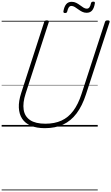

<svg xmlns="http://www.w3.org/2000/svg" viewBox="-20 -1535 1350 2328"><path d="M524 19Q424 19 354.5 -10.5Q285 -40 248.5 -95.5Q212 -151 208.5 -230Q205 -309 237 -407L516 -1269Q519 -1279 526 -1283.5Q533 -1288 548 -1288Q562 -1288 568.5 -1283Q575 -1278 572 -1268L291 -401Q254 -287 267 -204.5Q280 -122 345.5 -78.5Q411 -35 530 -35Q642 -35 725.5 -73Q809 -111 868.5 -191Q928 -271 968 -394L1253 -1269Q1256 -1279 1263 -1283.5Q1270 -1288 1285 -1288Q1315 -1288 1309 -1268L1022 -390Q977 -251 908.5 -160Q840 -69 745.5 -25Q651 19 524 19ZM768 -1377Q746 -1377 749 -1399Q759 -1456 783 -1484.5Q807 -1513 849 -1513Q879 -1513 904 -1500.5Q929 -1488 950.5 -1471.5Q972 -1455 992.5 -1442.5Q1013 -1430 1033 -1430Q1052 -1430 1064 -1446Q1076 -1462 1083 -1495Q1087 -1515 1111 -1515Q1123 -1515 1127.5 -1510.5Q1132 -1506 1130 -1494Q1121 -1437 1097 -1408.5Q1073 -1380 1030 -1380Q1001 -1380 976 -1392.5Q951 -1405 929 -1421.5Q907 -1438 886.5 -1450.5Q866 -1463 846 -1463Q827 -1463 815 -1447Q803 -1431 795 -1396Q793 -1386 786.5 -1381.5Q780 -1377 768 -1377ZM0 763H1165V773H0ZM0 -20H1165V0H0ZM0 -505H1165V-500H0ZM0 -1283H1165V-1273H0Z"/></svg>

Font: Playwrite NL Guides
Style: Regular
Weight: 400
Designer: Veronika Burian, José Scaglione
Foundry: TypeTogether
Version: Version 1.003